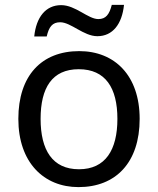

<svg xmlns="http://www.w3.org/2000/svg" viewBox="-20 -821 645 785"><path d="M120 -672H171C180 -711 194 -730 226 -730C270 -730 322 -673 378 -673C441 -673 479 -723 487 -801H437C427 -762 413 -743 382 -743C340 -743 289 -800 230 -800C167 -800 128 -751 120 -672ZM551 -335C551 -512 449 -612 304 -612C150 -612 55 -512 55 -335C55 -157 159 -56 301 -56C454 -56 551 -157 551 -335ZM146 -335C146 -462 193 -538 302 -538C411 -538 460 -462 460 -335C460 -208 411 -129 303 -129C194 -129 146 -208 146 -335Z"/></svg>

Font: Noto Sans Malayalam UI
Style: Regular
Weight: 400
Designer: Jelle Bosma - Monotype Design Team
Foundry: Monotype Imaging Inc.
Version: Version 2.104